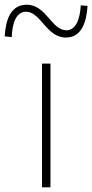

<svg xmlns="http://www.w3.org/2000/svg" viewBox="-74 -798 393 818"><path d="M105 0H141V-527H105ZM207 -638C277 -638 295 -711 299 -773L270 -775C267 -718 250 -669 209 -669C145 -669 123 -778 40 -778C-32 -778 -50 -707 -54 -643L-24 -640C-22 -700 -5 -748 37 -748C100 -748 123 -638 207 -638Z"/></svg>

Font: Noto Sans Japanese Thin
Style: Regular
Weight: 100
Designer: Ryoko NISHIZUKA (kana & ideographs); Paul D. Hunt (Latin, Greek & Cyrillic); Wenlong ZHANG (bopomofo); Sandoll Communica
Foundry: Adobe Systems Incorporated
Version: Version 1.000;PS 1;hotconv 1.0.78;makeotf.lib2.5.61930